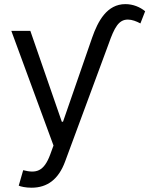

<svg xmlns="http://www.w3.org/2000/svg" viewBox="-20 -693 714 918"><path d="M130.7 204.5C206.3 204.5 259.9 164.4 291.2 79.5L499.3 -483C527.3 -562.5 547.6 -599.4 591.6 -599.4C611.5 -599.4 632.8 -590.9 651.3 -581L674 -639.2C649.9 -659.1 616.5 -673.3 579.5 -673.3C491.5 -673.3 448.2 -592.3 420.5 -512.8L281.2 -110.8H275.6L125 -545.5H34.1L235.8 2.8L220.2 45.5C189.6 128.6 152 136.4 90.9 120.7L69.6 194.6C78.1 198.9 102.3 204.5 130.7 204.5Z"/></svg>

Font: Magic Ui Pro
Style: Regular
Weight: 400
Designer: Stefan Endress, Andreas Faust
Version: Version 1.000;FEAKit 1.0